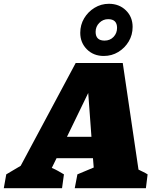

<svg xmlns="http://www.w3.org/2000/svg" viewBox="-102 -992 803 1012"><path d="M628 -98Q640 -92 652.5 -86Q665 -80 676 -73L667 0H292L306 -73L392 -109L388 -158H196L171 -107Q188 -100 204 -91Q220 -82 235 -73L225 0H-82L-69 -73L7 -118L297 -660H545ZM251 -271H380L363 -502ZM445 -697Q391 -697 356 -732Q321 -767 321 -819Q321 -861 341.5 -895.5Q362 -930 396.5 -951Q431 -972 472 -972Q526 -972 561.5 -937.5Q597 -903 597 -850Q597 -808 576.5 -773.5Q556 -739 521.5 -718Q487 -697 445 -697ZM449 -778Q478 -778 496.5 -797.5Q515 -817 515 -845Q515 -891 468 -891Q441 -891 421.5 -871.5Q402 -852 402 -824Q402 -778 449 -778Z"/></svg>

Font: Piazzolla SC Black
Style: Italic
Weight: 900
Italic angle: -11.3°
Designer: Juan Pablo del Peral
Foundry: Huerta Tipografica
Version: Version 1.330